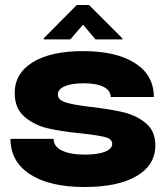

<svg xmlns="http://www.w3.org/2000/svg" viewBox="-20 -737 665 770"><path d="M597 -348H424Q424 -374 395.5 -388.5Q367 -403 316 -403Q267 -403 239.5 -391Q212 -379 212 -358Q212 -336 244 -326Q276 -316 346 -308Q424 -299 476 -286.5Q528 -274 565.5 -242.5Q603 -211 603 -154Q603 -75 528 -31Q453 13 319 13Q179 13 100.5 -38Q22 -89 22 -180H195Q195 -150 228 -133.5Q261 -117 320 -117Q372 -117 401 -128.5Q430 -140 430 -160Q430 -180 400.5 -187.5Q371 -195 306 -202Q225 -210 171.5 -222.5Q118 -235 78.5 -268.5Q39 -302 39 -364Q39 -443 111.5 -487.5Q184 -532 313 -532Q447 -532 522 -483.5Q597 -435 597 -348ZM363 -579 314 -637H312L262 -579H155V-583L288 -717H337L471 -583V-579Z"/></svg>

Font: Non Bureau Extended
Style: Bold
Weight: 700
Width: 7
Designer: Jona Saucedo
Foundry: Non Foundry
Version: Version 1.000; ttfautohint (v1.8.4)